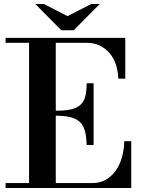

<svg xmlns="http://www.w3.org/2000/svg" viewBox="-20 -944 731 964"><path d="M415 -216Q414 -258 406.5 -286Q399 -314 381.5 -331Q364 -348 334.5 -355.5Q305 -363 260 -363V-25H446Q483 -25 512 -42Q541 -59 561.5 -88Q582 -117 592.5 -155Q603 -193 604 -235H639V0H8V-25H126V-729H8V-754H609V-549H574Q573 -585 562.5 -618Q552 -651 531.5 -675.5Q511 -700 482 -714.5Q453 -729 416 -729H260V-388Q305 -388 335 -394.5Q365 -401 383 -417Q401 -433 408 -459.5Q415 -486 415 -526H450V-216ZM481 -924 350 -792H288L157 -924H200L319 -863L438 -924Z"/></svg>

Font: Libre Bodoni
Style: Regular
Weight: 400
Designer: Pablo Impallari, Rodrigo Fuenzalida
Foundry: Pablo Impallari, Rodrigo Fuenzalida
Version: Version 1.001; ttfautohint (v1.5.65-e2d9)